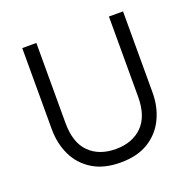

<svg xmlns="http://www.w3.org/2000/svg" viewBox="-126 -829 980 972"><g transform="rotate(-20 364.0 -342.5)"><path d="M364 15Q273.5 15 213 -22.5Q152.5 -60 122.5 -123Q92.5 -186 92.5 -263V-700H168.5V-268.5Q168.5 -162.5 221.5 -110Q274.5 -57.5 364 -57.5Q453 -57.5 506.2 -110Q559.5 -162.5 559.5 -268.5V-700H635.5V-263Q635.5 -186.5 605.2 -123.2Q575 -60 514.8 -22.5Q454.5 15 364 15Z"/></g></svg>

Font: Geologica ExtraLight
Style: Regular
Weight: 200
Designer: Sindre Bremnes, Frode Helland
Foundry: Monokrom Skriftforlag AS
Version: Version 1.010; ttfautohint (v1.8.4.7-5d5b);gftools[0.9.28]